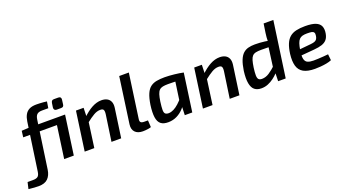

<svg xmlns="http://www.w3.org/2000/svg" viewBox="-176 -1395 4090 2269"><g transform="rotate(-20 1869.0 -260.5)"><path d="M315 -719Q332 -719 356 -718Q380 -717 404.5 -715Q429 -713 447 -710L434 -629H355Q312 -629 291.5 -610Q271 -591 265 -546L179 52Q169 120 130 159Q91 198 14 198Q-10 198 -41.5 196Q-73 194 -113 189L-94 107H-26Q16 107 35.5 91.5Q55 76 61 32L147 -566Q154 -614 172.5 -648.5Q191 -683 225.5 -701Q260 -719 315 -719ZM480 -491 469 -407H38L48 -486L139 -491ZM595 -491 526 0H405L474 -491ZM588 -707Q607 -707 615.5 -696.5Q624 -686 621 -668L614 -613Q612 -595 603.5 -587Q595 -579 576 -579H522Q504 -579 495 -589.5Q486 -600 488 -618L496 -672Q499 -690 507.5 -698.5Q516 -707 534 -707Z M1054 -503Q1095 -503 1124 -488Q1153 -473 1166.5 -442.5Q1180 -412 1174 -366L1122 0H1000L1048 -331Q1053 -371 1043 -386.5Q1033 -402 1002 -401Q963 -401 920.5 -376.5Q878 -352 819 -305L809 -374Q873 -437 934 -470Q995 -503 1054 -503ZM828 -491 824 -362 832 -348 784 0H663L732 -491Z M1473 -700 1395 -145Q1390 -116 1401.5 -103.5Q1413 -91 1445 -91H1492L1497 -5Q1486 0 1466 3.5Q1446 7 1426 8.5Q1406 10 1393 10Q1329 10 1296 -24.5Q1263 -59 1271 -121L1352 -700Z M1850 -503Q1876 -503 1907.5 -501Q1939 -499 1971 -495.5Q2003 -492 2032.5 -487.5Q2062 -483 2083 -478L2009 -409Q1963 -411 1925.5 -412Q1888 -413 1861 -413Q1821 -413 1794.5 -407.5Q1768 -402 1751 -385.5Q1734 -369 1723.5 -336.5Q1713 -304 1705 -250Q1696 -183 1696 -148Q1696 -113 1710 -100Q1724 -87 1753 -87Q1784 -88 1816 -104Q1848 -120 1881 -150Q1914 -180 1947 -220L1969 -175Q1947 -122 1909 -80Q1871 -38 1822 -13.5Q1773 11 1715 12Q1653 13 1619.5 -13.5Q1586 -40 1577.5 -99.5Q1569 -159 1582 -253Q1595 -337 1617 -387.5Q1639 -438 1672 -462.5Q1705 -487 1749.5 -495Q1794 -503 1850 -503ZM1963 -483 2083 -478 2016 0H1922L1926 -113L1912 -124Z M2541 -503Q2582 -503 2611 -488Q2640 -473 2653.5 -442.5Q2667 -412 2661 -366L2609 0H2487L2535 -331Q2540 -371 2530 -386.5Q2520 -402 2489 -401Q2450 -401 2407.5 -376.5Q2365 -352 2306 -305L2296 -374Q2360 -437 2421 -470Q2482 -503 2541 -503ZM2315 -491 2311 -362 2319 -348 2271 0H2150L2219 -491Z M2985 -503Q3046 -503 3109.5 -495Q3173 -487 3217 -473L3196 -414Q3146 -415 3106.5 -416Q3067 -417 3034 -417Q2993 -417 2966 -411Q2939 -405 2923 -388Q2907 -371 2897 -338Q2887 -305 2879 -250Q2871 -190 2871.5 -155Q2872 -120 2885 -105.5Q2898 -91 2927 -91Q2974 -91 3018 -119.5Q3062 -148 3118 -201L3141 -147Q3124 -125 3098.5 -97.5Q3073 -70 3039.5 -45Q3006 -20 2967 -4Q2928 12 2884 12Q2831 12 2798.5 -14Q2766 -40 2755 -99Q2744 -158 2756 -253Q2768 -333 2788 -382.5Q2808 -432 2836.5 -458Q2865 -484 2902 -493.5Q2939 -503 2985 -503ZM3290 -700 3191 0H3096L3099 -117L3088 -125L3134 -468L3143 -484Q3143 -510 3145 -534.5Q3147 -559 3151 -587L3168 -700Z M3616 -503Q3701 -503 3747.5 -484.5Q3794 -466 3810 -429.5Q3826 -393 3817 -339Q3809 -292 3786.5 -265Q3764 -238 3724.5 -224.5Q3685 -211 3624 -206L3378 -185L3389 -259L3607 -280Q3637 -283 3655.5 -289.5Q3674 -296 3684.5 -310Q3695 -324 3699 -350Q3704 -379 3695 -393Q3686 -407 3665 -410.5Q3644 -414 3609 -414Q3575 -414 3551 -407.5Q3527 -401 3511 -384Q3495 -367 3484.5 -336.5Q3474 -306 3466 -256Q3455 -184 3463.5 -147.5Q3472 -111 3499.5 -98.5Q3527 -86 3573 -86Q3598 -86 3631 -87.5Q3664 -89 3697.5 -91.5Q3731 -94 3759 -97L3767 -20Q3740 -8 3702.5 -1Q3665 6 3627.5 9Q3590 12 3557 12Q3465 12 3413.5 -17Q3362 -46 3345 -105.5Q3328 -165 3339 -255Q3349 -329 3369.5 -377.5Q3390 -426 3423 -453.5Q3456 -481 3504 -492Q3552 -503 3616 -503Z"/></g></svg>

Font: Exo 2 SemiBold
Style: Italic
Weight: 600
Italic angle: -8°
Designer: Natanael Gama
Foundry: Natanael Gama
Version: Version 2.010